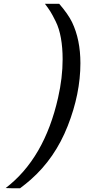

<svg xmlns="http://www.w3.org/2000/svg" viewBox="-20 -770 448 1012"><path d="M9.8 221.2Q213.9 65.4 286.1 -254.9Q310.1 -359.9 310.1 -458Q310.1 -519 301 -569.6Q292 -620.1 273.9 -656.5Q255.9 -692.9 245.4 -709.5Q234.9 -726.1 216.8 -750H292Q338.9 -695.8 359.9 -652.8Q403.8 -561 403.8 -437Q403.8 -275.9 336.9 -106Q270 64 142.1 176.8Q117.2 198.7 85.9 222.2H41Z"/></svg>

Font: CMU Bright
Style: SemiBoldOblique
Weight: 600
Italic angle: -12°
Version: Version 0.7.0